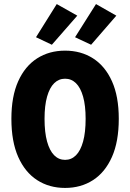

<svg xmlns="http://www.w3.org/2000/svg" viewBox="-20 -912 640 944"><path d="M300 12Q222 12 162.5 -26.5Q103 -65 69.5 -140.5Q36 -216 36 -328Q36 -438 69.5 -512.5Q103 -587 162.5 -625Q222 -663 300 -663Q378 -663 437.5 -625Q497 -587 530.5 -512.5Q564 -438 564 -328Q564 -216 530.5 -140.5Q497 -65 437.5 -26.5Q378 12 300 12ZM300 -126Q331 -126 353.5 -148.5Q376 -171 388.5 -216Q401 -261 401 -328Q401 -393 388.5 -437Q376 -481 353.5 -503Q331 -525 300 -525Q269 -525 246.5 -503Q224 -481 211.5 -437Q199 -393 199 -328Q199 -261 211.5 -216Q224 -171 246.5 -148.5Q269 -126 300 -126ZM235 -692 157 -729 259 -892 360 -835ZM428 -692 349 -729 452 -892 552 -835Z"/></svg>

Font: Source Code Pro ExtraLight ExtraBold
Style: Regular
Weight: 800
Monospace: yes
Version: Version 1.018;hotconv 1.0.116;makeotfexe 2.5.65601